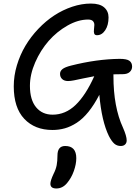

<svg xmlns="http://www.w3.org/2000/svg" viewBox="-20 -694 795 1090"><path d="M366.2 -233.9Q345.2 -233.9 333 -245.1Q320.8 -256.3 320.8 -274.9Q320.8 -290.5 334.7 -301.8Q348.6 -313 383.8 -321.8Q528.8 -358.4 659.2 -359.9Q700.2 -359.9 715.1 -348.6Q730 -337.4 730 -315.9Q730 -297.9 716.6 -285.4Q703.1 -272.9 676.8 -272.9Q641.1 -272.9 624 -272V-262.2Q624 -86.4 678.2 30.8Q699.2 78.6 699.2 103Q699.2 117.7 690.2 126.2Q681.2 134.8 666 134.8Q644 134.8 628.9 121.6Q613.8 108.4 598.1 78.1Q557.1 -5.9 543.9 -155.8Q514.6 -99.1 482.2 -59.1Q449.7 -19 415.8 2.9Q381.8 24.9 348.4 34.4Q314.9 43.9 277.8 43.9Q177.7 43.9 117.9 -19.3Q58.1 -82.5 58.1 -204.1Q58.1 -263.7 75.9 -323.2Q93.8 -382.8 124.3 -434.1Q154.8 -485.4 197.3 -530Q239.7 -574.7 287.8 -606.2Q335.9 -637.7 389.9 -655.8Q443.8 -673.8 496.1 -673.8Q546.4 -673.8 571.3 -652.1Q596.2 -630.4 596.2 -595.2Q596.2 -550.8 577.4 -522.5Q558.6 -494.1 530.8 -494.1Q518.1 -494.1 514.9 -503.2Q511.7 -512.2 513.4 -525.4Q515.1 -538.6 515.6 -551.8Q516.1 -564.9 507.8 -574Q499.5 -583 480 -583Q423.3 -583 363 -548.8Q302.7 -514.6 256.3 -461.7Q210 -408.7 179.9 -340.1Q149.9 -271.5 149.9 -207Q149.9 -127.4 184.8 -85.2Q219.7 -43 278.8 -43Q351.6 -43 408.9 -97.9Q466.3 -152.8 515.1 -261.2Q486.3 -256.3 453.1 -249Q419.9 -241.7 399.7 -237.8Q379.4 -233.9 366.2 -233.9ZM299.8 376Q266.1 376 266.1 349.1Q266.1 331.5 284.2 293Q297.4 267.1 301.8 243.7Q306.2 220.2 306.2 189Q306.2 134.8 350.1 134.8Q413.1 134.8 413.1 204.1Q413.1 237.3 399.4 276.4Q385.7 315.4 360.8 345.2Q335.4 376 299.8 376Z"/></svg>

Font: Shantell Sans Bouncy
Style: Regular
Weight: 400
Designer: Stephen Nixon, Anya Danilova, Shantell Martin
Foundry: Arrow Type
Version: Version 1.006;[9816181b4]